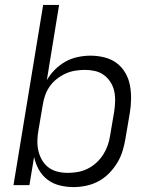

<svg xmlns="http://www.w3.org/2000/svg" viewBox="-20 -755 640 783"><path d="M280 8Q251 8 223 1Q195 -6 173.5 -22.5Q152 -39 138.5 -63Q125 -87 119 -115L100 0H35L156 -735H221L171 -428Q184 -451 204 -471Q224 -491 247.5 -504Q271 -517 297.5 -522.5Q324 -528 349 -528Q378 -528 406 -521Q434 -514 455.5 -498Q477 -482 491 -458Q505 -434 510 -406.5Q515 -379 514.5 -350Q514 -321 509 -292L492 -192Q488 -167 480.5 -141.5Q473 -116 459 -92.5Q445 -69 425.5 -49Q406 -29 382 -16Q358 -3 331.5 2.5Q305 8 280 8ZM256 -50Q276 -50 296.5 -53.5Q317 -57 336.5 -66.5Q356 -76 372.5 -91Q389 -106 400.5 -124Q412 -142 419 -161.5Q426 -181 429 -202L446 -302Q449 -323 449.5 -344Q450 -365 445.5 -384.5Q441 -404 430 -421Q419 -438 403 -449.5Q387 -461 367 -465.5Q347 -470 326 -470Q306 -470 285.5 -466.5Q265 -463 246.5 -454.5Q228 -446 211 -432.5Q194 -419 182 -401.5Q170 -384 163.5 -364.5Q157 -345 154 -325L137 -225Q133 -204 132.5 -182Q132 -160 136.5 -140Q141 -120 151.5 -102Q162 -84 178 -72Q194 -60 214.5 -55Q235 -50 256 -50Z"/></svg>

Font: Iosevka Light Extended Oblique
Style: Regular
Weight: 300
Width: 7
Italic angle: -9°
Monospace: yes
Designer: Belleve Invis
Foundry: Belleve Invis
Version: Version 32.5.0; ttfautohint (v1.8.4)